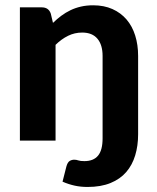

<svg xmlns="http://www.w3.org/2000/svg" viewBox="-20 -544 607 743"><path d="M185 -455.5Q200.5 -470.5 217.2 -483Q234 -495.5 252.8 -504.5Q271.5 -513.5 293.2 -518.5Q315 -523.5 340.5 -523.5Q382.5 -523.5 415 -509Q447.5 -494.5 469.8 -468.5Q492 -442.5 503.2 -406.5Q514.5 -370.5 514.5 -327.5V-24.5Q514.5 20 503.2 57.2Q492 94.5 468.5 121.8Q445 149 407.8 164.2Q370.5 179.5 319 179.5Q305 179.5 293 178.2Q281 177 269.5 174.5Q258 172 246.2 168.2Q234.5 164.5 222 159L237 100Q241.5 84 249.5 79Q257.5 74 267.5 74Q275.5 74 283.2 76.8Q291 79.5 306.5 79.5Q342 79.5 359.5 58.2Q377 37 377 -8.5V-327.5Q377 -370.5 357 -394.2Q337 -418 298 -418Q269 -418 243.5 -405.5Q218 -393 195 -370.5V0H57V-515.5H142Q168 -515.5 176.5 -491.5Z"/></svg>

Font: LatoLatin Heavy
Style: Regular
Weight: 800
Designer: Lukasz Dziedzic with Adam Twardoch and Botio Nikoltchev
Foundry: tyPoland Lukasz Dziedzic
Version: Version 2.015; 2015-08-06; http://www.latofonts.com/